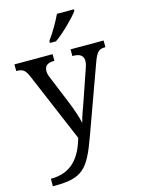

<svg xmlns="http://www.w3.org/2000/svg" viewBox="-145 -846 855 1167"><g transform="rotate(-15 282.5 -263.0)"><path d="M246 -619V-606H284C337 -642 415 -721 440 -756V-766H333C312 -721 275 -657 246 -619ZM38 193V240H47C224 240 264 198 334 4L486 -416C509 -480 523 -494 562 -494H565V-536H357V-494H360C404 -494 426 -479 426 -445C426 -434 423 -418 417 -402L350 -207C336 -167 319 -124 310 -86C304 -119 281 -185 262 -231L189 -409C183 -424 181 -435 181 -446C181 -479 201 -494 241 -494H244V-536H4V-494H7C46 -494 60 -482 78 -441L263 -4C230 108 173 193 38 193Z"/></g></svg>

Font: Noto Serif Devanagari
Style: Regular
Weight: 400
Designer: Universal Thirst, Indian Type Foundry and the Monotype Design Team
Foundry: Monotype Imaging Inc.
Version: Version 2.004